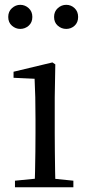

<svg xmlns="http://www.w3.org/2000/svg" viewBox="-20 -792 372 812"><path d="M65.5 -669.7Q46.2 -669.7 30.5 -683.3Q14.8 -696.9 14.8 -720.3Q14.8 -743.4 30.5 -757.5Q46.2 -771.6 65.5 -771.6Q85.8 -771.6 101.3 -757.5Q116.8 -743.4 116.8 -720.3Q116.8 -696.9 101.3 -683.3Q85.8 -669.7 65.5 -669.7ZM260.1 -669.7Q240 -669.7 224.4 -683.3Q208.7 -696.9 208.7 -720.3Q208.7 -743.4 224.4 -757.5Q240 -771.6 260.1 -771.6Q280.5 -771.6 295.4 -757.5Q310.4 -743.4 310.4 -720.3Q310.4 -696.9 295.4 -683.3Q280.5 -669.7 260.1 -669.7ZM43.3 0V-27.8L153.1 -38.6H184.5L290.3 -27.8V0ZM126.3 0Q127.3 -24.4 128.2 -65.3Q129.1 -106.3 129.6 -150.7Q130.1 -195.1 130.1 -228.5V-288.8Q130.1 -339.6 129.2 -380.6Q128.3 -421.6 126.3 -458.9L37.3 -463V-488.6L201.7 -528L213.9 -519.8L211.5 -380.2V-228.5Q211.5 -195.1 212 -150.7Q212.5 -106.3 213.1 -65.3Q213.7 -24.4 214.7 0Z"/></svg>

Font: Noto Serif HK ExtraLight
Style: Regular
Weight: 200
Designer: Ryoko NISHIZUKA 西塚涼子 (kana & ideographs); Frank Grießhammer (Latin, Greek & Cyrillic); Wenlong ZHANG 张文龙 (bopomofo); San
Foundry: Adobe
Version: Version 2.002-H1;hotconv 1.1.0;makeotfexe 2.6.0